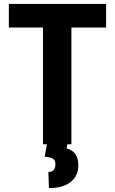

<svg xmlns="http://www.w3.org/2000/svg" viewBox="-20 -731 583 973"><path d="M517.6 -591.3H341.8V0H197.8V-591.3H24.9V-710.9H517.6ZM322.3 -6.8 317.9 21.5Q346.2 27.8 361.6 49.6Q377 71.3 377 106Q377 159.7 338.4 190.9Q299.8 222.2 228 222.2L225.1 140.6Q260.7 140.6 260.7 100.6Q260.7 81.1 248.3 73.2Q235.8 65.4 206.1 63L219.2 -6.8Z"/></svg>

Font: MAUL Condensed Bold
Style: Condensed Bold
Weight: 700
Designer: MAUL
Version: Version 1.0; 2020; ttfautohint (v1.8.3)